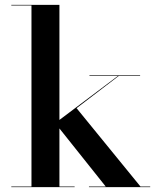

<svg xmlns="http://www.w3.org/2000/svg" viewBox="-20 -770 654 790"><path d="M26.5 -2.5H109.5V-747.5H26.5V-750H224.5V-276.5L465 -457.5H348V-460H556.5V-457.5H468.5L295 -325L558 -2.5H598V0H346V-2.5H415L224.5 -241.5V-2.5H287V0H26.5Z"/></svg>

Font: Bodoni* 72pt Medium
Style: Regular
Weight: 500
Version: Version 2.3